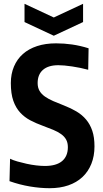

<svg xmlns="http://www.w3.org/2000/svg" viewBox="-20 -978 540 1010"><path d="M241 12Q192 12 138 3Q84 -6 30 -25L33 -143Q49 -135 72 -128.5Q95 -122 120 -116.5Q145 -111 170 -108Q195 -105 216 -105Q276 -105 306.5 -130.5Q337 -156 337 -204Q337 -227 328 -243.5Q319 -260 301.5 -272.5Q284 -285 260 -295Q236 -305 206 -316Q170 -329 139.5 -345Q109 -361 86 -386Q63 -411 50 -448Q37 -485 37 -541Q37 -589 53.5 -628Q70 -667 100.5 -694Q131 -721 175 -735.5Q219 -750 275 -750Q317 -750 359 -744Q401 -738 446 -724L444 -611Q403 -622 359.5 -628.5Q316 -635 287 -635Q234 -635 206 -610.5Q178 -586 178 -541Q178 -517 188 -500Q198 -483 216.5 -470Q235 -457 260.5 -446Q286 -435 317 -423Q353 -409 382.5 -391.5Q412 -374 433 -349Q454 -324 465.5 -290Q477 -256 477 -208Q477 -157 460.5 -116Q444 -75 413.5 -46.5Q383 -18 339.5 -3Q296 12 241 12ZM109 -958 263 -886 417 -958V-862L263 -790L109 -862Z"/></svg>

Font: Encode Sans Compressed
Style: Bold
Weight: 700
Designer: Pablo Impallari, Andres Torresi
Foundry: Pablo Impallari, Andres Torresi
Version: Version 1.000; ttfautohint (v1.00) -l 8 -r 50 -G 200 -x 14 -